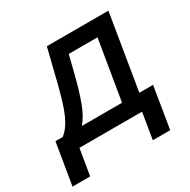

<svg xmlns="http://www.w3.org/2000/svg" viewBox="-210 -696 996 1005"><g transform="rotate(-30 288.5 -194.0)"><path d="M-51.8 157.7 -10.3 -92.8H33.7Q53.2 -108.4 68.8 -129.9Q84.5 -151.4 97.9 -181.4Q111.3 -211.4 123.5 -251.5Q135.7 -291.5 148.9 -342.8L199.2 -545.9H571.3L496.6 -92.8H579.6L538.6 157.7H433.6L459.5 0H81.1L54.7 157.7ZM149.4 -92.8H392.1L452.1 -453.6H278.3L250.5 -342.8Q228.5 -255.4 205.3 -193.1Q182.1 -130.9 149.4 -92.8Z"/></g></svg>

Font: Inter Medium
Style: Italic
Weight: 500
Italic angle: -9.3988°
Designer: Rasmus Andersson
Foundry: rsms
Version: Version 4.001;git-66647c0bb